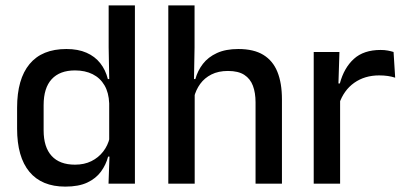

<svg xmlns="http://www.w3.org/2000/svg" viewBox="-20 -682 1500 713"><path d="M222.5 11Q135 11 89.2 -44Q43.5 -99 43.5 -204.5V-282Q43.5 -388.5 89.8 -444.2Q136 -500 226.5 -500Q270 -500 301.2 -486.2Q332.5 -472.5 352.2 -447.5Q372 -422.5 380.5 -388.5H413L385.5 -298Q384 -338 368 -365.2Q352 -392.5 324 -406.5Q296 -420.5 258.5 -420.5Q202 -420.5 172 -388Q142 -355.5 142 -291.5V-198Q142 -135.5 171.8 -103Q201.5 -70.5 258.5 -70.5Q293 -70.5 319.2 -83.5Q345.5 -96.5 363 -119Q380.5 -141.5 387 -169.5L410 -100.5H381.5Q373.5 -70 354.8 -44.5Q336 -19 304 -4Q272 11 222.5 11ZM481 0H383L387 -114.5L385.5 -145.5V-348.5L386 -367.5L383.5 -506V-662H481Z M1027 0H929V-302Q929 -337.5 919.2 -363.5Q909.5 -389.5 887.2 -404Q865 -418.5 826.5 -418.5Q791 -418.5 765.2 -405.5Q739.5 -392.5 723.5 -370.5Q707.5 -348.5 700.5 -320.5L681 -388.5H705.5Q714 -419.5 733.5 -444.8Q753 -470 785.5 -485Q818 -500 865 -500Q922.5 -500 958 -478.2Q993.5 -456.5 1010.2 -415Q1027 -373.5 1027 -313ZM703 0H605V-662H702.5V-506L700 -365L703 -358Z M1239 -295.5 1218 -372H1242Q1257.5 -430 1294 -463.2Q1330.5 -496.5 1393.5 -496.5Q1408.5 -496.5 1420.2 -494.2Q1432 -492 1441.5 -489L1447.5 -393.5Q1435.5 -397.5 1420.5 -399.8Q1405.5 -402 1388 -402Q1334.5 -402 1295.5 -374.5Q1256.5 -347 1239 -295.5ZM1243 0H1145V-489H1240.5L1236 -346.5L1243 -339.5Z"/></svg>

Font: Anek Devanagari Medium
Style: Regular
Weight: 500
Designer: Kailash Malviya (Devanagari) & Yesha Goshar (Latin)
Foundry: Ek Type
Version: Version 1.003